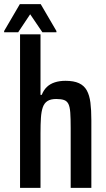

<svg xmlns="http://www.w3.org/2000/svg" viewBox="-42 -909 514 929"><path d="M55 0V-743H154V-450H160Q169 -473 184.5 -488Q200 -503 223 -510.5Q246 -518 275 -518Q315 -518 340 -506.5Q365 -495 378 -471.5Q391 -448 395.5 -412.5Q400 -377 400 -327V0H300V-289Q300 -337 298 -364.5Q296 -392 289 -406Q282 -420 268 -425Q254 -430 230 -430Q203 -430 187.5 -420Q172 -410 165 -389.5Q158 -369 156 -338.5Q154 -308 154 -265V0ZM-22 -753V-759L54 -889H155L231 -759V-753H163L104 -840L46 -753Z"/></svg>

Font: Saira Condensed SemiBold
Style: Regular
Weight: 600
Width: 3
Designer: Hector Gatti with collaboration of the Omnibus-Type team
Foundry: Omnibus-Type
Version: Version 1.100